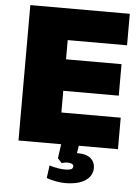

<svg xmlns="http://www.w3.org/2000/svg" viewBox="-60 -751 722 996"><g transform="rotate(5 301.0 -253.0)"><path d="M57 -705H575V-541H266V-441H555V-277H266V-164H575V0H57ZM459 108Q459 149 422 174Q385 199 315 199Q295 199 267.5 194Q240 189 220 181L229 115Q275 129 310 129Q330 129 341 125Q352 121 352 108Q352 101 343.5 96.5Q335 92 320 92Q313 92 303.5 94Q294 96 290 97L269 74L282 -20H374L365 39H373Q414 39 436.5 58Q459 77 459 108Z"/></g></svg>

Font: Nunito Sans Heavy
Style: Regular
Weight: 400
Designer: Vernon Adams
Foundry: Vernon Adams
Version: Version 2.500